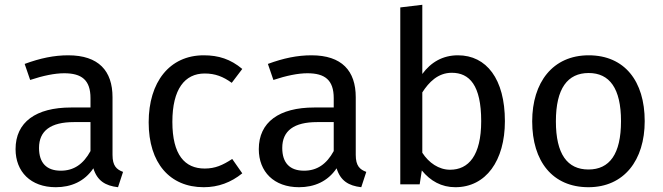

<svg xmlns="http://www.w3.org/2000/svg" viewBox="-20 -770 2770 802"><path d="M45 -147C45 -53 108 12 213 12C277 12 333 -12 370 -67C386 -15 420 6 473 12L494 -52C467 -62 450 -77 450 -123V-364C450 -474 392 -539 265 -539C206 -539 148 -527 83 -503L106 -436C160 -454 209 -464 248 -464C321 -464 358 -436 358 -360V-321H277C130 -321 45 -260 45 -147ZM143 -152C143 -224 192 -260 289 -260H358V-139C328 -84 288 -57 234 -57C174 -57 143 -90 143 -152Z M601 -259C601 -89 689 12 831 12C892 12 945 -8 992 -46L950 -106C910 -80 879 -66 835 -66C752 -66 700 -123 700 -261C700 -398 752 -463 835 -463C879 -463 912 -450 948 -424L992 -482C943 -523 893 -539 831 -539C688 -539 601 -427 601 -259Z M1061 -147C1061 -53 1124 12 1229 12C1293 12 1349 -12 1386 -67C1402 -15 1436 6 1489 12L1510 -52C1483 -62 1466 -77 1466 -123V-364C1466 -474 1408 -539 1281 -539C1222 -539 1164 -527 1099 -503L1122 -436C1176 -454 1225 -464 1264 -464C1337 -464 1374 -436 1374 -360V-321H1293C1146 -321 1061 -260 1061 -147ZM1159 -152C1159 -224 1208 -260 1305 -260H1374V-139C1344 -84 1304 -57 1250 -57C1190 -57 1159 -90 1159 -152Z M1652 0H1733L1742 -58C1778 -14 1824 12 1882 12C2010 12 2089 -99 2089 -264C2089 -440 2012 -539 1893 -539C1829 -539 1780 -510 1744 -461V-750L1652 -739ZM1744 -384C1771 -426 1809 -466 1867 -466C1941 -466 1990 -414 1990 -264C1990 -120 1937 -61 1860 -61C1813 -61 1771 -90 1744 -132Z M2203 -263C2203 -96 2288 12 2438 12C2587 12 2673 -101 2673 -264C2673 -431 2589 -539 2439 -539C2289 -539 2203 -426 2203 -263ZM2302 -263C2302 -401 2351 -465 2439 -465C2526 -465 2574 -401 2574 -264C2574 -126 2526 -62 2438 -62C2350 -62 2302 -126 2302 -263Z"/></svg>

Font: FiraGO Unicode
Style: Regular
Weight: 400
Designer: bBox Type
Foundry: bBox Type GmbH
Version: Version 1.001;PS 001.001;hotconv 1.0.88;makeotf.lib2.5.64775